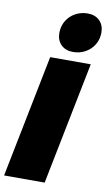

<svg xmlns="http://www.w3.org/2000/svg" viewBox="-110 -1030 610 1081"><g transform="rotate(10 195.0 -490.0)"><path d="M367 -701 227 0H-5L135 -701ZM395 -887Q395 -849 376.5 -818Q358 -787 326 -769.5Q294 -752 256 -752Q213 -752 187.5 -777.5Q162 -803 162 -845Q162 -883 180.5 -914Q199 -945 231 -962.5Q263 -980 301 -980Q344 -980 369.5 -954.5Q395 -929 395 -887Z"/></g></svg>

Font: Gontserrat Black
Style: Italic
Weight: 900
Italic angle: -11.3°
Designer: Julieta Ulanovsky
Foundry: Julieta Ulanovsky
Version: Version 6.001